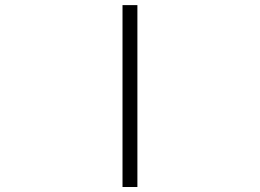

<svg xmlns="http://www.w3.org/2000/svg" viewBox="-20 -749 1040 769"><path d="M470.7 0V-728.5H530.3V0Z"/></svg>

Font: GenEi Gothic M Light
Style: Regular
Weight: 300
Designer: o_tamon (Modified); [Source Han Sans]
Ryoko NISHIZUKA  (kana & ideographs); Paul D. Hunt (Latin, Greek & Cyrillic); Wenl
Version: Version 1.1a;Original Version 1.004